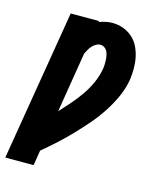

<svg xmlns="http://www.w3.org/2000/svg" viewBox="-142 -618 753 904"><g transform="rotate(15 235.0 -166.5)"><path d="M-30 205 92 -530H230L229 -525Q245 -531 261.5 -534.5Q278 -538 294 -538Q322 -538 347.5 -528.5Q373 -519 392.5 -501.5Q412 -484 423.5 -460.5Q435 -437 440.5 -410.5Q446 -384 446 -356Q446 -328 442 -300Q435 -258 416.5 -216.5Q398 -175 373 -136.5Q348 -98 318 -63Q288 -28 256 5.5Q224 39 189.5 70.5Q155 102 120 131L108 205ZM154 -70Q179 -97 203.5 -125Q228 -153 249 -183.5Q270 -214 285 -247.5Q300 -281 306 -315Q308 -326 308.5 -337.5Q309 -349 308.5 -360Q308 -371 306 -382Q304 -393 299.5 -402Q295 -411 286 -417.5Q277 -424 266 -424Q255 -424 244.5 -418Q234 -412 226 -403Q218 -394 212.5 -384Q207 -374 202 -364Z"/></g></svg>

Font: Iosevka Curly Slab HvObl
Style: Regular
Weight: 900
Italic angle: -9°
Monospace: yes
Designer: Belleve Invis
Foundry: Belleve Invis
Version: Version 11.1.0; ttfautohint (v1.8.3)